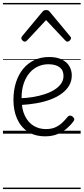

<svg xmlns="http://www.w3.org/2000/svg" viewBox="-20 -905 566 1300"><path d="M287 18Q215 18 167 -14.5Q119 -47 95 -102.5Q71 -158 71 -228Q71 -293 88 -346.5Q105 -400 136.5 -438.5Q168 -477 212.5 -498Q257 -519 312 -519Q365 -519 399 -502Q433 -485 449.5 -457Q466 -429 466 -394Q466 -356 448 -325.5Q430 -295 398 -271.5Q366 -248 322.5 -231.5Q279 -215 227 -206Q175 -197 120 -194L119 -240Q161 -241 203 -248Q245 -255 282 -267Q319 -279 348 -297Q377 -315 393.5 -338.5Q410 -362 410 -391Q410 -430 383 -450Q356 -470 307 -470Q272 -470 239.5 -456Q207 -442 181.5 -413Q156 -384 141 -341Q126 -298 126 -238Q126 -167 148.5 -121Q171 -75 208 -53Q245 -31 290 -31Q330 -31 357 -44Q384 -57 403.5 -76Q423 -95 439 -115Q447 -123 455 -122.5Q463 -122 471 -116Q479 -110 482 -102Q485 -94 479 -86Q461 -60 433.5 -36Q406 -12 369.5 3Q333 18 287 18ZM148 -623Q140 -623 132 -631Q124 -639 124 -647Q124 -649 125.5 -652Q127 -655 129 -659L267 -825Q272 -831 277.5 -834Q283 -837 292 -837Q301 -837 307 -834Q313 -831 317 -825L455 -659Q459 -655 460 -652Q461 -649 461 -647Q461 -639 453 -631Q445 -623 437 -623Q432 -623 428.5 -625.5Q425 -628 421 -632L292 -769L164 -632Q160 -628 156 -625.5Q152 -623 148 -623ZM0 365H526V375H0ZM0 -20H526V0H0ZM0 -505H526V-500H0ZM0 -885H526V-875H0Z"/></svg>

Font: Playwrite IT Moderna Guides
Style: Regular
Weight: 400
Designer: Veronika Burian, José Scaglione
Foundry: TypeTogether
Version: Version 1.003